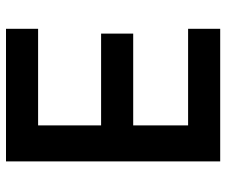

<svg xmlns="http://www.w3.org/2000/svg" viewBox="-77 -677 754 640"><g transform="rotate(90 300.0 -357.0)"><path d="M518 0H76V-107H398V-317H92V-424H398V-607H76V-714H518Z"/></g></svg>

Font: Noto Sans Mono SemiBold
Style: Regular
Weight: 600
Designer: Monotype Design Team
Foundry: Monotype Imaging Inc.
Version: Version 2.014; ttfautohint (v1.8.4.7-5d5b)